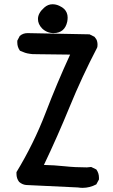

<svg xmlns="http://www.w3.org/2000/svg" viewBox="-20 -865 540 916"><path d="M452.1 -17.6Q452.1 -14.6 452.1 -8.8L439.5 14.6Q408.2 31.2 374 31.2Q363.3 31.2 351.6 29.3L104.5 17.6Q85.9 15.6 71.3 2.9Q58.6 -13.7 58.6 -35.2Q58.6 -38.1 58.6 -43.9Q141.6 -180.7 196.8 -324.7Q252 -468.8 314.5 -604.5Q177.7 -606.4 158.7 -606.4Q139.6 -606.4 133.8 -606.9Q127.9 -607.4 122.1 -608.4Q116.2 -609.4 110.4 -610.4Q104.5 -611.3 99.6 -613.3Q87.9 -617.2 75.2 -623Q62.5 -640.6 62.5 -662.1Q62.5 -665 62.5 -670.9L74.2 -693.4Q89.8 -707 111.3 -707L407.2 -701.2L430.7 -689.5Q440.4 -678.7 442.9 -669.4Q445.3 -660.2 445.3 -653.3Q445.3 -641.6 443.4 -637.7Q371.1 -499 312.5 -356Q253.9 -212.9 189.5 -78.1Q238.3 -77.1 288.6 -71.8Q338.9 -66.4 394.5 -66.4L415 -68.4L439.5 -56.6Q452.1 -39.1 452.1 -17.6ZM161.1 -774.4Q161.1 -802.7 191.4 -829.1Q209 -844.7 230.5 -844.7Q247.1 -844.7 262.7 -837.4Q278.3 -830.1 286.1 -822.3Q302.7 -805.7 302.7 -781.2Q302.7 -772.5 300.8 -761.7Q289.1 -708 236.3 -707Q204.1 -707 180.7 -729.5Q161.1 -750 161.1 -774.4Z"/></svg>

Font: JasonHandwriting2
Style: SemiBold
Weight: 600
Version: Version 1.04.7